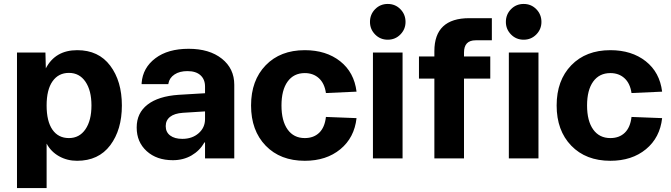

<svg xmlns="http://www.w3.org/2000/svg" viewBox="-20 -802 3399 972"><path d="M66 150V-536H210L212 -456Q260 -548 371 -548Q479 -548 538 -469.5Q597 -391 597 -268Q597 -145 538 -66.5Q479 12 370 12Q320 12 279 -11Q238 -34 216 -75V150ZM329 -103Q382 -103 412.5 -147.5Q443 -192 443 -268Q443 -344 412.5 -388.5Q382 -433 329 -433Q276 -433 246 -390.5Q216 -348 216 -268Q216 -188 245.5 -145.5Q275 -103 329 -103Z M855 9Q773 9 722.5 -37Q672 -83 672 -156V-157Q672 -230 727 -272.5Q782 -315 884 -322L1018 -330V-364Q1018 -400 995 -421Q972 -442 929 -442Q889 -442 863.5 -425Q838 -408 833 -381L832 -376H697V-382Q703 -459 766.5 -507Q830 -555 935 -555Q1040 -555 1103 -505Q1166 -455 1166 -373V0H1018V-81H1015Q991 -39 949.5 -15Q908 9 855 9ZM819 -163Q819 -133 841.5 -116Q864 -99 903 -99Q953 -99 985.5 -127.5Q1018 -156 1018 -199V-238L906 -231Q863 -228 841 -210.5Q819 -193 819 -164Z M1523 12Q1399 12 1325 -64.5Q1251 -141 1251 -268Q1251 -395 1325 -471.5Q1399 -548 1523 -548Q1631 -548 1702 -492Q1773 -436 1785 -338L1630 -331Q1623 -380 1594.5 -406Q1566 -432 1523 -432Q1467 -432 1436 -389Q1405 -346 1405 -268Q1405 -190 1436 -146.5Q1467 -103 1523 -103Q1568 -103 1596 -130Q1624 -157 1630 -210L1785 -204Q1774 -105 1703 -46.5Q1632 12 1523 12Z M1943 -601Q1905 -601 1879 -627.5Q1853 -654 1853 -691Q1853 -729 1879 -755.5Q1905 -782 1943 -782Q1981 -782 2007 -755.5Q2033 -729 2033 -691Q2033 -654 2007 -627.5Q1981 -601 1943 -601ZM1868 0V-536H2018V0Z M2179 0V-404H2101V-516H2179V-543Q2179 -710 2356 -710H2470V-598H2388Q2329 -598 2329 -536V-516H2462V-404H2329V0Z M2631 -601Q2593 -601 2567 -627.5Q2541 -654 2541 -691Q2541 -729 2567 -755.5Q2593 -782 2631 -782Q2669 -782 2695 -755.5Q2721 -729 2721 -691Q2721 -654 2695 -627.5Q2669 -601 2631 -601ZM2556 0V-536H2706V0Z M3070 12Q2946 12 2872 -64.5Q2798 -141 2798 -268Q2798 -395 2872 -471.5Q2946 -548 3070 -548Q3178 -548 3249 -492Q3320 -436 3332 -338L3177 -331Q3170 -380 3141.5 -406Q3113 -432 3070 -432Q3014 -432 2983 -389Q2952 -346 2952 -268Q2952 -190 2983 -146.5Q3014 -103 3070 -103Q3115 -103 3143 -130Q3171 -157 3177 -210L3332 -204Q3321 -105 3250 -46.5Q3179 12 3070 12Z"/></svg>

Font: Txt Sans
Style: Bold
Weight: 700
Designer: Open Source
Foundry: XRLN
Version: Version 1.0